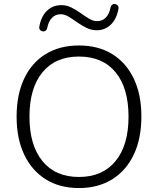

<svg xmlns="http://www.w3.org/2000/svg" viewBox="-20 -943 799 971"><path d="M379 8Q282 8 211.5 -36Q141 -80 102.5 -161Q64 -242 64 -353Q64 -464 102 -545Q140 -626 211 -669.5Q282 -713 379 -713Q477 -713 547.5 -669.5Q618 -626 656.5 -545.5Q695 -465 695 -354Q695 -242 656.5 -161Q618 -80 547 -36Q476 8 379 8ZM379 -48Q498 -48 564 -128Q630 -208 630 -353Q630 -498 564.5 -577.5Q499 -657 379 -657Q260 -657 194.5 -577Q129 -497 129 -353Q129 -209 194.5 -128.5Q260 -48 379 -48ZM198 -784Q189 -785 183 -791Q177 -797 179 -809Q188 -860 217.5 -888.5Q247 -917 290 -917Q317 -917 341 -905Q365 -893 387.5 -877Q410 -861 430.5 -848.5Q451 -836 471 -836Q498 -836 515.5 -854.5Q533 -873 539 -905Q543 -923 560 -923Q569 -922 575 -916Q581 -910 579 -898Q570 -847 540.5 -818.5Q511 -790 469 -790Q442 -790 417.5 -802Q393 -814 370.5 -830Q348 -846 327.5 -858.5Q307 -871 287 -871Q260 -871 242.5 -852.5Q225 -834 219 -802Q215 -784 198 -784Z"/></svg>

Font: Nunito Light
Style: Regular
Weight: 300
Designer: Vernon Adams
Foundry: Vernon Adams
Version: Version 3.601; ttfautohint (v1.8.2.53-6de2)